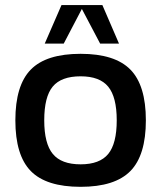

<svg xmlns="http://www.w3.org/2000/svg" viewBox="-20 -720 630 750"><path d="M294.9 -509.8Q428.7 -509.8 489.3 -448.2Q549.8 -386.7 549.8 -250Q549.8 -113.3 489.3 -51.8Q428.7 9.8 294.9 9.8Q160.6 9.8 100.3 -51.8Q40 -113.3 40 -250Q40 -386.7 100.3 -448.2Q160.6 -509.8 294.9 -509.8ZM152.8 -250Q152.8 -159.2 186.3 -118.7Q219.7 -78.1 294.9 -78.1Q369.6 -78.1 402.8 -118.7Q436 -159.2 436 -250Q436 -340.8 402.8 -381.3Q369.6 -421.9 294.9 -421.9Q219.2 -421.9 186 -381.8Q152.8 -341.8 152.8 -250ZM379.9 -700.2 444.8 -549.8H371.1L299.8 -685.1L229 -549.8H154.8L220.2 -700.2Z"/></svg>

Font: Fivo Sans Modern Med
Style: Regular
Weight: 450
Designer: Alexander Slobzheninov
Foundry: Alexander Slobzheninov
Version: 1.0